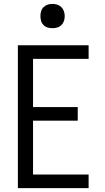

<svg xmlns="http://www.w3.org/2000/svg" viewBox="-20 -968 540 988"><path d="M72 0V-735H436V-665H150V-417H380V-347H150V-70H436V0ZM250 -823Q237 -823 225 -826.5Q213 -830 204 -839Q195 -848 191.5 -860Q188 -872 188 -885Q188 -898 191.5 -910Q195 -922 204 -931Q213 -940 225 -944Q237 -948 250 -948Q263 -948 275 -944Q287 -940 296 -931Q305 -922 309 -910Q313 -898 313 -885Q313 -872 309 -860Q305 -848 296 -839Q287 -830 275 -826.5Q263 -823 250 -823Z"/></svg>

Font: Iosevka Custom
Style: Regular
Weight: 400
Monospace: yes
Designer: Belleve Invis
Foundry: Belleve Invis
Version: Version 32.5.0; ttfautohint (v1.8.4)